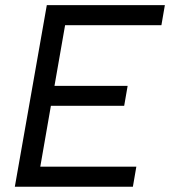

<svg xmlns="http://www.w3.org/2000/svg" viewBox="-20 -713 649 733"><path d="M36.6 0H487.3L500.5 -76.7H133.8L174.3 -309.1H454.1L467.3 -385.3H188L228.5 -616.7H596.2L609.4 -693.4H158.7Z"/></svg>

Font: Cascadia Mono NF SemiLight
Style: Italic
Weight: 350
Italic angle: -10°
Monospace: yes
Designer: Aaron Bell
Foundry: Saja Typeworks
Version: Version 2404.023